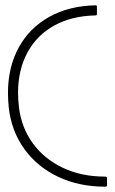

<svg xmlns="http://www.w3.org/2000/svg" viewBox="-20 -703 433 723"><path d="M345 -678V-650Q345 -645 340 -645Q250 -643 184.5 -607Q119 -571 83.5 -505.5Q48 -440 48 -354Q48 -329 51 -302Q60 -223 103.5 -163.5Q147 -104 217 -71Q287 -38 375 -38Q383 -38 383 -33V-5Q383 0 376 0Q278 0 199.5 -37Q121 -74 72 -141.5Q23 -209 13 -298Q10 -327 10 -353Q10 -450 50.5 -524Q91 -598 165.5 -639.5Q240 -681 340 -683Q345 -683 345 -678Z"/></svg>

Font: Vibes
Style: Regular
Weight: 400
Designer: AbdElmomen Kadhim
Version: Version 1.100